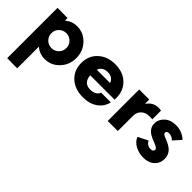

<svg xmlns="http://www.w3.org/2000/svg" viewBox="1 -1183 2157 2157"><g transform="rotate(45 1079.0 -105.0)"><path d="M376.5 -509.8Q479.5 -509.8 551 -434.3Q622.6 -358.9 622.6 -250Q622.6 -141.1 551 -65.7Q479.5 9.8 376.5 9.8Q293.9 9.8 233.9 -43.9V301.3L73.7 299.8V-500L233.9 -498.5V-456.1Q293.9 -509.8 376.5 -509.8ZM260.7 -165.8Q295.4 -131.3 345.2 -131.3Q395 -131.3 429.4 -165.8Q463.9 -200.2 463.9 -250Q463.9 -299.8 429.4 -334.2Q395 -368.7 345.2 -368.7Q295.4 -368.7 260.7 -334.2Q226.1 -299.8 226.1 -250Q226.1 -200.2 260.7 -165.8Z M1257.3 -251.5 1256.3 -223.6H868.7Q878.9 -108.9 983.4 -108.9Q1025.4 -108.9 1054.4 -125.5Q1083.5 -142.1 1093.8 -172.4H1248.5Q1229.5 -88.9 1160.2 -39.6Q1090.8 9.8 984.9 9.8Q857.9 9.8 778.8 -61.8Q699.7 -133.3 699.7 -250Q699.7 -366.2 778.6 -438.7Q857.4 -511.2 981 -511.2Q1104 -511.2 1180.2 -439.9Q1256.3 -368.7 1257.3 -251.5ZM877.4 -319.8H1088.9Q1063.5 -388.7 983.4 -388.7Q903.3 -388.7 877.4 -319.8Z M1670.9 -509.8Q1698.2 -509.8 1712.4 -504.9V-367.7Q1705.1 -368.7 1666 -368.7Q1606 -368.7 1568.6 -334Q1531.2 -299.3 1531.2 -238.8V0H1371.1V-500H1531.2V-431.2Q1584 -509.8 1670.9 -509.8Z M1944.3 9.8Q1874.5 9.8 1814.7 -22Q1754.9 -53.7 1733.4 -109.9L1850.6 -168.9Q1878.4 -116.2 1934.6 -116.2Q1954.6 -116.2 1966.3 -124.5Q1978 -132.8 1978 -147.5Q1978 -160.6 1964.8 -171.1Q1951.7 -181.6 1918.5 -194.8Q1856 -218.3 1828.6 -235.8Q1760.7 -279.3 1760.7 -350.1Q1760.7 -416 1812.3 -462.9Q1863.8 -509.8 1946.8 -509.8Q1997.1 -509.8 2041.7 -491.5Q2086.4 -473.1 2115.7 -443.8L2035.6 -353.5Q2023.4 -368.7 2002.2 -379.4Q1981 -390.1 1958 -390.1Q1938.5 -390.1 1928.5 -382.1Q1918.5 -374 1918.5 -361.3Q1918.5 -354.5 1921.4 -349.4Q1924.3 -344.2 1932.4 -339.1Q1940.4 -334 1948.2 -330.3Q1956.1 -326.7 1972.2 -319.8Q1997.6 -310.1 2015.9 -301.5Q2034.2 -293 2056.4 -278.1Q2078.6 -263.2 2092.5 -246.6Q2106.4 -230 2116 -205.6Q2125.5 -181.2 2125.5 -152.3Q2125.5 -80.6 2076.4 -35.4Q2027.3 9.8 1944.3 9.8Z"/></g></svg>

Font: Now Alt
Style: Bold
Weight: 700
Designer: Alfredo Marco Pradil
Foundry: Alfredo Marco Pradil
Version: Version 1.002;PS 001.002;hotconv 1.0.88;makeotf.lib2.5.64775